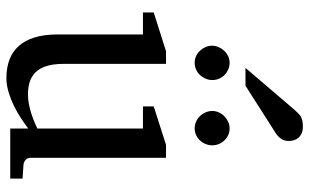

<svg xmlns="http://www.w3.org/2000/svg" viewBox="-206 -762 980 609"><g transform="rotate(90 284.5 -458.0)"><path d="M388.2 0V-57.1Q375.5 -47.4 357.2 -35.2Q338.9 -22.9 317.6 -12.5Q296.4 -2 273.2 5.1Q250 12.2 228 12.2Q195.8 12.2 170.2 2.7Q144.5 -6.8 126.7 -26.6Q108.9 -46.4 99.4 -76.9Q89.8 -107.4 89.8 -149.9V-420.9H20V-455.1L143.1 -494.1H183.1V-168.9Q183.1 -142.6 188.2 -121.6Q193.4 -100.6 204.8 -85.9Q216.3 -71.3 234.9 -63.7Q253.4 -56.2 279.8 -56.2Q294.9 -56.2 310.5 -59.1Q326.2 -62 340.3 -66.7Q354.5 -71.3 366.9 -76.4Q379.4 -81.5 388.2 -85.9V-420.9H317.9V-455.1L439.9 -494.1H481V-64Q481 -54.7 487.5 -48.8Q494.1 -43 502.9 -42L546.9 -39.1V0ZM234.4 -641.1Q234.4 -629.9 230 -619.6Q225.6 -609.4 218.3 -601.6Q210.9 -593.8 200.9 -589.4Q190.9 -585 179.7 -585Q168.5 -585 158.7 -589.4Q148.9 -593.8 141.6 -601.6Q134.3 -609.4 129.9 -619.1Q125.5 -628.9 125.5 -640.1Q125.5 -650.9 129.9 -660.9Q134.3 -670.9 141.6 -678.7Q148.9 -686.5 158.7 -691.2Q168.5 -695.8 179.7 -695.8Q190.9 -695.8 200.9 -691.4Q210.9 -687 218.3 -679.7Q225.6 -672.4 230 -662.4Q234.4 -652.3 234.4 -641.1ZM441.4 -641.1Q441.4 -629.9 437.3 -619.6Q433.1 -609.4 425.8 -601.6Q418.5 -593.8 408.7 -589.4Q398.9 -585 387.7 -585Q376.5 -585 366.5 -589.4Q356.4 -593.8 348.9 -601.6Q341.3 -609.4 336.9 -619.6Q332.5 -629.9 332.5 -641.1Q332.5 -651.4 336.9 -661.4Q341.3 -671.4 349.1 -679Q356.9 -686.5 366.7 -691.2Q376.5 -695.8 387.7 -695.8Q398.9 -695.8 408.7 -691.4Q418.5 -687 425.8 -679.4Q433.1 -671.9 437.3 -661.9Q441.4 -651.9 441.4 -641.1ZM427.7 -883.3Q427.7 -869.6 421.1 -859.9Q414.6 -850.1 404.8 -843.3L252.4 -746.1H195.8L328.6 -901.4Q334.5 -907.7 339.4 -912.8Q344.2 -918 350.1 -921.4Q356 -924.8 363.5 -926.5Q371.1 -928.2 381.8 -928.2Q395 -928.2 403.8 -924.1Q412.6 -919.9 418 -913.6Q423.3 -907.2 425.5 -899.2Q427.7 -891.1 427.7 -883.3Z"/></g></svg>

Font: Charis SIL Eur
Style: Regular
Weight: 400
Foundry: SIL International
Version: Version 5.000